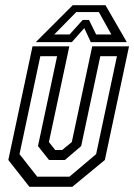

<svg xmlns="http://www.w3.org/2000/svg" viewBox="-20 -718 516 738"><path d="M93 0 12 -103 105 -540H246.5L168 -172L192 -141.5H219L256 -172L334.5 -540H476L383 -103L258 0ZM123 -39H247L349.5 -125.5L429.5 -502H365.5L292 -156.5L229.5 -103H168.5L126 -156.5L199.5 -502H135L55 -125.5ZM259.5 -698H385.5L467.5 -556H329L304 -610L256 -556H117.5ZM273 -671.5 188.5 -585.5H247.5L298 -641.5H322L349.5 -585.5H408L360 -671.5Z"/></svg>

Font: Tourney Condensed Regular
Style: Italic
Weight: 400
Width: 3
Italic angle: -12°
Designer: Tyler Finck
Foundry: Etcetera Type Co
Version: Version 1.010; ttfautohint (v1.8.3)